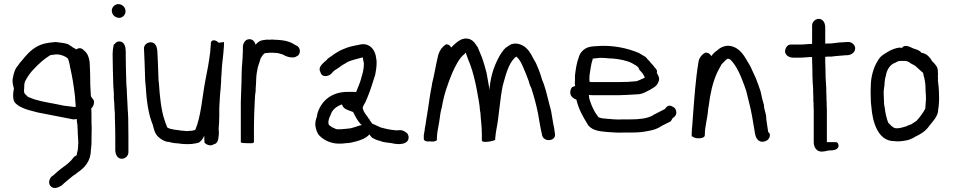

<svg xmlns="http://www.w3.org/2000/svg" viewBox="-20 -696 4645 936"><path d="M42 -312C39 -295 45 -275 48 -264C46 -255 44 -244 44 -234C44 -221 45 -208 51 -198C66 -179 92 -168 118 -160L163 -148C222 -137 278 -125 337 -114H339C345 -115 345 -114 354 -116C355 -88 358 -101 358 -71C359 -64 359 -57 359 -49C359 -44 362 3 362 3C362 3 361 4 361 8C361 15 361 21 360 26V27C360 38 355 47 354 60C354 62 346 64 341 69C331 82 322 92 309 103C287 119 264 136 243 156L233 164H232C219 177 212 202 232 216C249 227 269 215 279 209H280C297 192 316 178 336 161C344 156 351 152 358 145C391 123 423 91 423 34C424 28 425 21 425 14C426 12 426 7 426 4V-9C426 -23 427 -58 427 -73C427 -88 426 -84 426 -98V-117C426 -144 426 -143 425 -168C431 -173 436 -180 438 -193C440 -201 437 -209 432 -214L423 -227C422 -246 421 -266 420 -286V-296C420 -328 419 -360 417 -393C415 -413 407 -436 393 -447C382 -458 371 -468 351 -455C351 -455 350 -455 350 -456C344 -462 334 -463 329 -470H328C325 -472 319 -475 315 -479C302 -484 290 -487 274 -488C265 -490 255 -491 248 -491H247C241 -490 235 -489 230 -489H229C222 -488 215 -487 209 -486C166 -479 133 -454 110 -428C102 -419 95 -412 87 -401C81 -395 74 -387 68 -377C53 -361 46 -337 42 -312ZM97 -258 98 -265V-274C98 -278 99 -282 99 -288L102 -299C112 -318 123 -335 137 -351C153 -369 169 -384 187 -400H188C198 -410 212 -418 225 -427L229 -428C233 -428 236 -429 239 -429H240C243 -430 247 -430 254 -431C276 -431 296 -423 310 -412C315 -404 317 -391 321 -375V-372C333 -320 339 -282 346 -222C346 -213 347 -204 348 -194C348 -187 349 -180 349 -174C349 -174 345 -175 343 -175H337C334 -175 329 -176 323 -177C308 -179 290 -180 276 -184L246 -190C204 -198 160 -205 126 -220L116 -224L106 -234C99 -239 97 -244 97 -258Z M525 -644C525 -625 541 -609 561 -609C578 -609 592 -624 592 -641C592 -660 576 -676 557 -676C540 -676 525 -661 525 -644ZM529 -432C529 -385 531 -338 532 -291C532 -279 533 -267 534 -256L535 -241V-216C537 -201 538 -182 538 -167V-166C539 -159 539 -154 540 -145V-123C541 -91 542 -60 542 -30V34C542 53 550 78 574 78C591 78 606 63 606 46V-30C606 -62 605 -93 605 -123L604 -140C604 -145 604 -149 603 -156C603 -167 601 -185 601 -197V-198C600 -210 600 -221 599 -233C599 -241 598 -250 598 -259V-260C597 -267 597 -276 596 -285C595 -329 593 -374 593 -418V-444C593 -465 588 -494 561 -494C551 -494 543 -488 539 -481C539 -482 534 -479 534 -477V-476C531 -462 529 -447 529 -432Z M682 -457C684 -415 686 -371 687 -326C687 -310 688 -296 690 -280C694 -211 702 -142 725 -87C732 -59 737 -38 760 -22C770 -14 786 -4 805 -4C817 0 834 3 850 3C856 5 866 5 873 6H874C902 8 927 6 950 -1L951 -2C962 -10 969 -19 975 -33C975 -33 976 -31 976 -29V-19C976 -15 976 -12 977 -7V0C986 9 1006 19 1023 7C1039 5 1045 -15 1045 -27C1046 -32 1047 -39 1047 -46V-56C1046 -58 1046 -61 1046 -65C1046 -75 1047 -86 1048 -97V-98C1048 -108 1049 -120 1049 -133V-169C1051 -202 1052 -236 1056 -267C1056 -277 1057 -287 1058 -297V-312C1060 -327 1060 -343 1061 -357C1063 -394 1069 -425 1071 -463C1071 -467 1072 -472 1072 -478V-491L1049 -488C1048 -488 1047 -488 1044 -489C1037 -498 1013 -508 1008 -488V-481C1007 -473 1007 -467 1006 -461V-460C1006 -455 1005 -452 1005 -444C999 -397 991 -350 981 -303C966 -226 960 -127 932 -63C925 -60 916 -58 904 -58H903C897 -57 893 -57 887 -57C880 -58 873 -59 866 -59L846 -62C826 -64 793 -69 793 -80V-81C790 -90 786 -97 783 -108C766 -156 759 -225 755 -286C753 -299 752 -314 752 -328C751 -369 749 -410 747 -448V-449C745 -467 739 -488 716 -490H715C697 -490 680 -476 682 -457Z M1154 -1C1162 1 1169 2 1184 2H1190C1200 2 1218 5 1218 -5V-81C1218 -122 1220 -163 1222 -203C1223 -220 1223 -235 1226 -248V-249C1226 -260 1227 -273 1228 -287C1228 -308 1230 -335 1234 -353C1237 -375 1245 -389 1250 -410C1255 -419 1264 -434 1272 -437C1275 -437 1280 -438 1283 -438C1288 -438 1293 -439 1297 -439H1311C1317 -438 1322 -438 1328 -438C1330 -438 1331 -437 1335 -437C1340 -435 1345 -435 1349 -433H1350C1354 -432 1357 -431 1363 -428L1372 -423C1382 -419 1393 -416 1404 -416C1412 -416 1418 -416 1425 -421C1440 -426 1445 -444 1440 -458C1437 -468 1428 -473 1417 -478C1400 -490 1378 -497 1353 -500C1345 -501 1337 -501 1329 -502H1328C1322 -502 1318 -502 1312 -503H1311C1303 -503 1296 -503 1288 -502C1288 -502 1287 -503 1284 -503H1283C1277 -502 1273 -502 1267 -501C1247 -499 1236 -490 1226 -478C1223 -491 1213 -505 1196 -505C1175 -505 1164 -484 1164 -466V-451C1164 -444 1164 -436 1163 -429V-422C1163 -417 1162 -411 1162 -405C1161 -392 1160 -380 1159 -366V-365C1159 -357 1158 -347 1158 -337C1158 -293 1155 -245 1154 -199Z M1517 -86C1520 -66 1525 -47 1538 -34C1561 -11 1598 7 1644 4C1652 4 1658 3 1666 2C1684 2 1702 -3 1717 -7C1740 -13 1766 -23 1781 -41C1784 -35 1790 -29 1795 -24C1805 -19 1817 -12 1833 -9C1847 -2 1870 -1 1890 2C1921 10 1974 11 1972 -29C1972 -33 1970 -37 1968 -41V-43C1960 -51 1944 -65 1922 -61H1913C1911 -60 1909 -60 1909 -60L1908 -61L1890 -63L1872 -66C1861 -68 1846 -72 1835 -75C1822 -80 1809 -88 1795 -93C1791 -99 1785 -105 1782 -111V-113C1779 -116 1777 -117 1775 -121V-122C1763 -140 1752 -148 1748 -172C1751 -179 1754 -187 1759 -194V-195H1760C1776 -230 1788 -264 1800 -303L1809 -331C1813 -352 1816 -369 1816 -393C1816 -404 1813 -414 1812 -423V-424C1805 -456 1782 -485 1741 -480C1708 -473 1683 -470 1655 -457C1624 -445 1604 -428 1579 -411H1578V-410C1569 -396 1525 -374 1542 -345C1549 -314 1587 -324 1599 -341C1607 -351 1615 -356 1630 -365C1641 -374 1655 -383 1667 -389V-390H1668C1689 -403 1717 -407 1746 -416H1749L1750 -407L1753 -392L1754 -386C1754 -360 1748 -337 1741 -316V-315C1736 -293 1724 -269 1716 -247C1715 -247 1711 -248 1708 -248H1674C1596 -248 1545 -204 1527 -141C1526 -136 1526 -131 1525 -128C1520 -114 1517 -104 1517 -87ZM1581 -96V-101C1581 -108 1585 -123 1589 -130H1590V-131C1597 -159 1618 -177 1647 -187C1647 -187 1649 -182 1650 -180C1657 -164 1679 -158 1699 -151L1702 -149C1712 -129 1724 -105 1740 -89H1741C1742 -89 1743 -88 1744 -87C1721 -82 1697 -69 1674 -69L1668 -68L1653 -67L1648 -66H1637C1634 -65 1631 -65 1628 -66H1627C1622 -66 1617 -66 1614 -69H1613L1612 -70H1611L1610 -71C1603 -73 1597 -76 1593 -80C1587 -83 1581 -88 1581 -96Z M2046 -18C2046 -13 2052 -8 2060 -7H2061C2062 -7 2066 -5 2073 -7C2078 -6 2086 -6 2091 -6H2092C2101 -7 2110 -10 2110 -15V-24C2110 -50 2117 -74 2121 -101L2127 -143C2129 -153 2131 -164 2134 -173C2144 -236 2164 -290 2185 -341C2200 -374 2219 -414 2245 -433H2246V-435C2248 -437 2248 -437 2250 -440C2258 -415 2263 -406 2273 -379C2285 -347 2295 -305 2302 -271C2307 -241 2314 -210 2318 -179C2319 -170 2319 -158 2322 -147C2324 -108 2329 -82 2329 -41V-12C2329 4 2389 -9 2394 -14V-18C2394 -20 2395 -24 2395 -29C2396 -41 2398 -53 2400 -65C2413 -130 2417 -213 2431 -279C2445 -329 2458 -383 2488 -413C2492 -417 2493 -417 2498 -420C2504 -413 2510 -408 2515 -399C2515 -398 2520 -391 2520 -391L2531 -367C2539 -349 2550 -322 2557 -302C2561 -289 2563 -279 2570 -267C2582 -230 2595 -183 2603 -142C2609 -108 2614 -74 2622 -41C2623 -25 2638 -12 2656 -13C2661 -13 2667 -14 2672 -17H2673C2695 -29 2682 -54 2682 -67V-69C2678 -87 2676 -98 2673 -117L2669 -141C2667 -158 2662 -171 2658 -188C2647 -230 2639 -270 2622 -309C2614 -339 2601 -371 2589 -396H2588C2574 -421 2566 -443 2544 -463C2522 -483 2483 -494 2456 -470C2437 -460 2429 -444 2418 -428C2392 -383 2373 -332 2367 -268V-256C2362 -282 2357 -312 2352 -341C2345 -367 2338 -393 2329 -417C2321 -437 2314 -454 2308 -468H2307C2297 -483 2284 -507 2255 -508C2247 -509 2240 -507 2233 -505H2232C2211 -496 2195 -480 2179 -464C2176 -472 2168 -480 2157 -480H2154C2137 -469 2124 -452 2117 -430C2105 -383 2098 -333 2086 -287V-286C2086 -282 2085 -277 2084 -273C2076 -236 2072 -198 2066 -161V-160C2066 -158 2065 -154 2064 -151V-150C2063 -140 2061 -130 2059 -119C2056 -101 2055 -86 2051 -71V-69C2051 -61 2047 -46 2046 -37Z M2760 -246C2760 -224 2777 -216 2790 -210C2801 -163 2822 -127 2843 -93C2859 -62 2898 -56 2935 -53C2963 -51 2992 -48 3024 -50H3063C3091 -50 3113 -52 3137 -57C3165 -62 3184 -67 3207 -83C3220 -89 3234 -96 3247 -103H3248C3253 -108 3256 -115 3259 -120C3266 -124 3277 -133 3277 -146C3277 -163 3269 -172 3257 -177C3240 -188 3227 -174 3222 -165C3203 -155 3182 -144 3162 -134V-133C3134 -118 3097 -114 3054 -114H3015C2988 -112 2963 -115 2939 -117C2923 -118 2908 -119 2897 -125C2891 -133 2885 -142 2880 -150C2874 -162 2869 -170 2864 -183C2859 -198 2851 -213 2851 -231V-233H2854C2859 -232 2864 -232 2867 -232H3001C3029 -233 3056 -234 3083 -236C3110 -236 3127 -247 3144 -256H3145C3160 -266 3181 -273 3189 -295C3199 -315 3189 -328 3182 -340C3182 -341 3183 -347 3183 -350V-351C3180 -357 3178 -362 3173 -365C3168 -373 3162 -380 3154 -388C3150 -394 3145 -399 3138 -406C3135 -409 3131 -415 3127 -419H3126C3116 -425 3105 -432 3094 -438C3040 -461 2965 -478 2887 -471C2869 -470 2851 -469 2835 -460C2819 -451 2806 -435 2801 -415C2791 -389 2787 -360 2783 -328V-303C2782 -297 2782 -287 2783 -282C2783 -280 2783 -280 2784 -277L2771 -272H2770C2764 -266 2760 -256 2760 -246ZM2854 -297C2853 -307 2853 -319 2854 -329C2858 -355 2861 -382 2869 -406V-410C2880 -412 2891 -412 2906 -414C2921 -414 2936 -413 2954 -411H2963C3000 -408 3036 -401 3061 -388C3073 -381 3088 -374 3094 -364V-362C3097 -355 3100 -351 3105 -347C3107 -345 3109 -342 3112 -339C3116 -331 3122 -326 3123 -317C3116 -314 3106 -309 3098 -306C3092 -304 3086 -300 3082 -300H3081C3055 -297 3028 -296 3001 -296H2862C2861 -296 2859 -296 2857 -297Z M3352 -32C3362 -27 3369 -21 3384 -22C3391 -21 3416 -23 3416 -37C3416 -82 3429 -117 3432 -162L3435 -180C3442 -238 3454 -291 3473 -335C3480 -352 3490 -367 3498 -383L3518 -403C3521 -406 3524 -407 3528 -410C3532 -410 3538 -407 3542 -404C3572 -374 3592 -325 3609 -278L3618 -252C3622 -235 3627 -217 3631 -199C3643 -155 3650 -109 3658 -61L3661 -43C3664 -27 3673 -7 3694 -5H3695C3715 -5 3733 -17 3733 -37C3733 -42 3733 -47 3725 -52C3722 -70 3719 -93 3716 -112L3715 -130C3712 -149 3704 -167 3704 -185C3698 -203 3692 -229 3688 -250C3688 -252 3689 -248 3688 -250C3684 -261 3681 -271 3677 -282L3665 -314C3655 -336 3646 -355 3636 -377H3635V-378C3614 -411 3598 -452 3555 -468C3522 -481 3492 -466 3475 -449C3473 -448 3468 -445 3465 -442L3456 -433C3454 -431 3452 -428 3449 -423C3448 -424 3447 -425 3445 -426C3441 -434 3430 -441 3417 -439L3416 -438C3401 -430 3387 -412 3385 -393C3371 -309 3365 -220 3358 -128L3355 -86C3354 -74 3352 -59 3352 -46Z M3807 -442C3812 -424 3828 -415 3847 -415H3881C3901 -415 3919 -418 3939 -418V-414C3939 -405 3939 -391 3940 -375C3940 -341 3941 -296 3944 -265C3944 -252 3944 -239 3945 -226V-203L3946 -195C3946 -183 3946 -171 3947 -159V-1C3947 21 3961 43 3984 43C3996 43 4006 41 4017 38C4033 36 4064 40 4068 16V15C4068 6 4064 -3 4054 -3H4011V-164C4010 -174 4010 -185 4010 -198V-199C4009 -206 4009 -216 4009 -227C4008 -240 4008 -253 4008 -267C4007 -279 4006 -296 4005 -316C4005 -332 4004 -348 4004 -363V-364C4003 -384 4003 -403 4003 -414V-419C4006 -419 4008 -419 4014 -420H4033C4059 -424 4079 -424 4107 -427H4114C4130 -429 4149 -440 4149 -461V-462C4147 -480 4130 -494 4109 -491C4104 -491 4099 -491 4093 -490C4076 -490 4057 -487 4039 -485C4036 -485 4033 -484 4030 -484H4014L4003 -483V-563C4003 -583 3993 -604 3971 -604C3955 -604 3939 -589 3939 -572V-482C3920 -482 3903 -479 3885 -479H3833C3816 -477 3807 -459 3807 -443Z M4225 -218C4225 -201 4226 -188 4228 -175C4233 -106 4258 -8 4339 -8C4357 -6 4374 -7 4389 -10C4410 -12 4421 -19 4437 -26V-27C4469 -43 4492 -55 4513 -86C4528 -105 4547 -123 4553 -152V-157C4555 -166 4556 -179 4557 -190C4557 -195 4558 -201 4558 -208V-226C4558 -236 4557 -246 4557 -256C4556 -267 4556 -277 4554 -287C4554 -293 4553 -299 4552 -305L4553 -310C4553 -315 4552 -319 4552 -323C4553 -330 4553 -337 4552 -347C4554 -369 4536 -386 4526 -396H4525C4516 -413 4499 -435 4475 -438H4474L4472 -439C4461 -452 4449 -454 4435 -459H4434C4427 -461 4392 -485 4378 -463H4370L4365 -464H4364C4330 -459 4304 -442 4281 -426C4271 -418 4264 -409 4258 -398C4239 -368 4225 -321 4225 -275C4224 -257 4224 -239 4225 -218ZM4288 -251C4289 -260 4290 -271 4292 -283V-284C4292 -298 4295 -317 4299 -328V-329C4304 -358 4320 -382 4344 -390C4350 -393 4358 -398 4361 -398H4362C4366 -399 4370 -399 4375 -399H4390C4403 -399 4413 -393 4420 -387L4442 -375C4448 -369 4460 -359 4466 -353C4470 -349 4475 -346 4480 -341L4482 -331V-330C4488 -312 4492 -287 4492 -264V-262C4492 -250 4493 -239 4494 -228V-210C4494 -207 4493 -203 4493 -198C4492 -188 4492 -179 4491 -170V-167C4481 -147 4464 -124 4448 -107C4445 -105 4440 -102 4436 -99L4422 -90C4416 -87 4410 -86 4405 -84V-83H4404C4399 -80 4395 -79 4390 -78C4377 -74 4361 -69 4345 -71C4331 -74 4321 -87 4310 -98C4302 -119 4296 -144 4293 -171C4290 -183 4289 -199 4289 -214C4288 -228 4288 -240 4288 -251Z"/></svg>

Font: Scribbler
Style: Bd
Weight: 700
Designer: Mew Too
Foundry: Cannot Into Space Fonts
Version: Version 1.001